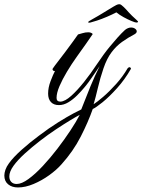

<svg xmlns="http://www.w3.org/2000/svg" viewBox="-145 -476 657 886"><path d="M-62 389Q-90 389 -107.5 374.5Q-125 360 -125 334Q-125 322 -120 307.5Q-115 293 -104 278Q-84 250 -45.5 215.5Q-7 181 35 150Q81 115 123.5 88.5Q166 62 195.5 46.5Q225 31 230 29Q231 28 242.5 -2.5Q254 -33 273 -79Q292 -125 315 -171Q304 -155 290.5 -135Q277 -115 264.5 -98Q252 -81 244 -72Q230 -55 211 -36Q192 -17 170.5 -4Q149 9 127 9Q103 9 90 -5Q77 -19 77 -44Q77 -72 88.5 -102Q100 -132 109 -149Q108 -148 106 -148Q102 -148 99 -152Q96 -156 98 -159Q106 -171 122 -191.5Q138 -212 156 -236Q174 -260 190 -282Q206 -304 215 -317Q223 -319 236 -323Q249 -327 262 -327Q276 -327 283 -319Q272 -302 252 -274Q232 -246 208.5 -213Q185 -180 164 -145Q143 -110 129.5 -78.5Q116 -47 116 -24Q116 -7 134 -7Q155 -8 183.5 -33.5Q212 -59 243 -98Q274 -137 301 -178Q336 -230 361 -260Q386 -290 396 -301Q406 -312 415 -321.5Q424 -331 432 -338Q446 -349 460 -349Q471 -349 478.5 -343.5Q486 -338 486 -331Q486 -324 476 -318Q445 -302 418 -282.5Q391 -263 370 -235Q348 -206 332.5 -160.5Q317 -115 306.5 -70Q296 -25 287 5Q303 -5 331.5 -29.5Q360 -54 391 -88.5Q422 -123 444 -161Q449 -166 452 -166Q455 -166 457.5 -163.5Q460 -161 459 -158Q431 -109 395 -69Q359 -29 328 -4Q297 21 283 27Q262 87 227.5 154.5Q193 222 139 282Q116 308 82 332.5Q48 357 10 373Q-28 389 -62 389ZM-68 373Q-45 373 -13.5 350Q18 327 52.5 290Q87 253 120 210Q153 167 180 126Q207 85 223 54Q209 61 180 78.5Q151 96 114 120.5Q77 145 39.5 174Q2 203 -30.5 232.5Q-63 262 -82.5 289Q-102 316 -102 338Q-102 354 -93 363.5Q-84 373 -68 373ZM272 -372Q260 -370 262 -375Q263 -377 277 -385Q291 -393 308.5 -403Q326 -413 335 -419Q358 -433 376 -444Q394 -455 401 -456Q405 -457 409 -456Q414 -455 425.5 -444Q437 -433 449 -419Q454 -413 464.5 -403Q475 -393 484 -385Q493 -377 492 -375Q491 -372 484 -372Q479 -372 462 -379Q445 -386 425 -397Q405 -408 392 -419Q373 -409 348.5 -398.5Q324 -388 302.5 -381Q281 -374 272 -372Z"/></svg>

Font: Fleur De Leah
Style: Regular
Weight: 400
Designer: Robert E. Leuschke
Foundry: Robert E. Leuschke
Version: Version 1.010; ttfautohint (v1.8.3)